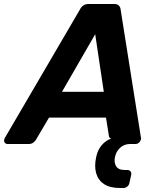

<svg xmlns="http://www.w3.org/2000/svg" viewBox="-68 -720 792 960"><path d="M532 220Q481 220 451.5 200Q422 180 412.5 145Q403 110 413 65Q420 30 440.5 6Q461 -18 488 -27Q481 -29 478.5 -34Q476 -39 476 -44L462 -132H177L111 -20Q107 -14 98.5 -7Q90 0 75 0H-31Q-39 0 -44 -6.5Q-49 -13 -47 -21Q-47 -23 -46 -25.5Q-45 -28 -44 -30L332 -673Q337 -684 347.5 -692Q358 -700 375 -700H503Q519 -700 526.5 -692Q534 -684 535 -673L637 -30Q638 -28 637.5 -25.5Q637 -23 636 -21Q634 -13 626.5 -6.5Q619 0 610 0H580Q551 1 531.5 20Q512 39 507 65Q501 92 512.5 111Q524 130 556 130H568Q579 130 584.5 137Q590 144 588 154L579 195Q577 206 568 213Q559 220 549 220ZM242 -261H451L408 -549Z"/></svg>

Font: Rubik SemiBold
Style: Italic
Weight: 600
Italic angle: -12°
Designer: Hubert and Fischer
Foundry: Hubert and Fischer
Version: Version 2.300;gftools[0.9.30]